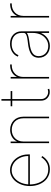

<svg xmlns="http://www.w3.org/2000/svg" viewBox="978 -1694 728 2725"><g transform="rotate(-90 1342.5 -332.0)"><path d="M63.9 -271.3Q63.9 -351.6 93.8 -415.5Q107.6 -445.3 127.1 -470.7Q146.7 -496.1 171.5 -514.6Q196.4 -533 226 -543.5Q255.7 -554 289.8 -554Q322.4 -554 351.4 -544.6Q380.3 -535.2 404.8 -518.1Q429.3 -501.1 449.2 -477.3Q469.1 -453.5 483.7 -424.7Q512.8 -366.8 512.8 -295.5V-272.7H86.6Q87 -240.4 92.9 -208.5Q98.7 -176.5 110.3 -147.5Q121.8 -118.6 139.2 -93.6Q156.6 -68.5 180.4 -50.2Q204.2 -32 234.2 -21.7Q264.2 -11.4 301.1 -11.4Q351.9 -11.4 386 -29.1Q403.1 -38 416.7 -48.7Q430.4 -59.3 440.9 -70Q451.3 -80.6 459 -90.9Q466.6 -101.2 471.6 -109.4L490.1 -96.6Q478 -76 453.8 -50.8Q441.8 -38 426.3 -26.8Q410.9 -15.6 392 -7.1Q373.2 1.4 350.5 6.4Q327.8 11.4 301.1 11.4Q262.4 11.4 229.8 0.4Q197.1 -10.7 170.6 -30Q144.2 -49.4 124.3 -76Q104.4 -102.6 90.9 -134.1Q77.4 -165.5 70.7 -200.5Q63.9 -235.4 63.9 -271.3ZM87.4 -295.5H490.1Q490.1 -361.2 463.1 -414.8Q450.3 -440 432.5 -461.5Q414.8 -483 392.8 -498.4Q370.7 -513.8 344.8 -522.5Q318.9 -531.2 289.8 -531.2Q236.5 -531.2 192.1 -500.7Q170.1 -485.4 151.8 -464.3Q133.5 -443.2 120 -417.1Q106.5 -391 98.2 -360.3Q89.8 -329.5 87.4 -295.5Z M696 -545.5V-458.8H698.9Q709.5 -482.6 727.1 -500.2Q744.7 -517.8 766.3 -529.5Q788 -541.2 812.7 -546.9Q837.4 -552.6 862.2 -552.6Q903.4 -552.6 937.5 -538.9Q971.6 -525.2 996.3 -500.5Q1021 -475.9 1034.6 -441.8Q1048.3 -407.7 1048.3 -366.5V0H1025.6V-366.5Q1025.6 -402.7 1013.7 -432.9Q1001.8 -463.1 980.3 -484.6Q958.8 -506 928.6 -517.9Q898.4 -529.8 862.2 -529.8Q826 -529.8 795.6 -517.8Q765.3 -505.7 743.1 -483.8Q720.9 -462 708.5 -432.2Q696 -402.3 696 -366.5V0H673.3V-545.5Z M1196 -522.7V-545.5H1275.6V-676.1H1298.3V-545.5H1411.9V-522.7H1298.3V-115.1Q1298.3 -67.5 1329.2 -40.1Q1359.7 -12.8 1400.6 -12.8Q1415.5 -12.8 1437.5 -19.9L1444.6 1.4Q1433.9 5.3 1423.7 7.6Q1413.4 9.9 1400.6 9.9Q1350.9 9.9 1312.9 -23.8Q1275.6 -57.5 1275.6 -115.1V-522.7Z M1589.5 0V-545.5H1612.2V-458.8H1615.1Q1625.7 -482.6 1643.3 -500.2Q1660.9 -517.8 1682.5 -529.5Q1704.2 -541.2 1728.9 -546.9Q1753.6 -552.6 1778.4 -552.6H1789.8V-529.8H1778.4Q1742.2 -529.8 1711.8 -517.8Q1681.5 -505.7 1659.3 -483.8Q1637.1 -462 1624.6 -432.2Q1612.2 -402.3 1612.2 -366.5V0Z M1901.6 -215.6Q1909.8 -230.8 1924.7 -244.1Q1939.6 -257.5 1962.5 -268.3Q1985.4 -279.1 2017.2 -287.1Q2049 -295.1 2090.9 -299.7Q2110.1 -301.8 2127.5 -304.3Q2144.9 -306.8 2161.9 -309.7Q2178.6 -312.5 2192.5 -316.6Q2206.3 -320.7 2216.3 -326.7Q2226.2 -332.7 2231.7 -340.7Q2237.2 -348.7 2237.2 -359.4V-392Q2237.2 -426.1 2225.1 -452.2Q2213.1 -478.3 2192.1 -495.9Q2171.2 -513.5 2142.9 -522.4Q2114.7 -531.2 2082.4 -531.2Q2053.6 -531.2 2028.2 -524.9Q2002.8 -518.5 1982.1 -506Q1961.3 -493.6 1945.8 -475.7Q1930.4 -457.7 1921.9 -434.7L1900.6 -443.2Q1911.2 -471.6 1930.2 -492.4Q1949.2 -513.1 1973.4 -526.8Q1997.5 -540.5 2025.6 -547.2Q2053.6 -554 2082.4 -554Q2165.5 -554 2212.7 -507.8Q2259.9 -461.6 2259.9 -392V0H2237.2V-110.8H2234.4Q2221.6 -83.1 2202.9 -60.5Q2184.3 -38 2160.9 -22Q2137.4 -6 2109.7 2.7Q2082 11.4 2051.1 11.4Q2017.8 11.4 1987.6 0.9Q1957.4 -9.6 1934.7 -29.8Q1911.9 -50.1 1898.4 -79.7Q1884.9 -109.4 1884.9 -147.7Q1884.9 -183.9 1901.6 -215.6ZM1907.7 -147.7Q1907.7 -116.5 1918.7 -91.3Q1929.7 -66.1 1949 -48.3Q1968.4 -30.5 1994.7 -21Q2021 -11.4 2051.1 -11.4Q2103.3 -11.4 2145.2 -39.4Q2166.5 -53.3 2183.4 -72.8Q2200.3 -92.3 2212.4 -117Q2224.4 -141.7 2230.8 -170.8Q2237.2 -199.9 2237.2 -233V-315.3Q2217 -300.4 2182.5 -292.3Q2148.1 -284.1 2099.4 -278.4Q2044.7 -272 2007.8 -260.7Q1970.9 -249.3 1948.7 -233Q1926.5 -216.6 1917.1 -195.3Q1907.7 -174 1907.7 -147.7Z M2456 0V-545.5H2478.7V-458.8H2481.5Q2492.2 -482.6 2509.8 -500.2Q2527.3 -517.8 2549 -529.5Q2570.7 -541.2 2595.3 -546.9Q2620 -552.6 2644.9 -552.6H2656.2V-529.8H2644.9Q2608.7 -529.8 2578.3 -517.8Q2547.9 -505.7 2525.7 -483.8Q2503.6 -462 2491.1 -432.2Q2478.7 -402.3 2478.7 -366.5V0Z"/></g></svg>

Font: Inter P Thin
Style: Regular
Weight: 100
Designer: Rasmus Andersson
Foundry: rsms
Version: Version 3.018;git-588b23468